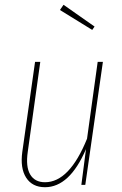

<svg xmlns="http://www.w3.org/2000/svg" viewBox="-20 -780 513 810"><path d="M248 -759.8 378.9 -668 369.1 -653.8 232.9 -737.8ZM169.9 9.8Q116.2 9.8 90.3 -30.5Q64.5 -70.8 74.2 -140.1L127.9 -519H149.9L97.2 -140.1Q87.9 -77.1 107.2 -44.2Q126.5 -11.2 169.9 -11.2Q272.9 -11.2 347.2 -194.8L392.1 -519H414.1L339.8 0H323.2L342.8 -150.9Q273.4 9.8 169.9 9.8Z"/></svg>

Font: Fira Sans Compressed Thin
Style: Italic
Weight: 100
Width: 3
Italic angle: -8°
Designer: Carrois Corporate & Edenspiekermann AG
Foundry: Carrois Corporate GbR & Edenspiekermann AG
Version: Version 4.203;PS 004.203;hotconv 1.0.88;makeotf.lib2.5.64775